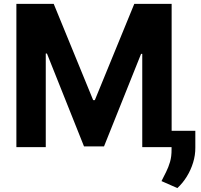

<svg xmlns="http://www.w3.org/2000/svg" viewBox="-20 -747 1020 975"><path d="M63.2 -727.3H252.8L453.1 -238.6H461.6L661.9 -727.3H851.6V0H702.4V-473.4H696.4L508.2 -3.6H406.6L218.4 -475.1H212.4V0H63.2ZM971.9 -82.7V2.1Q972.3 40.8 960.6 78.8Q948.9 116.8 928.3 150Q907.7 183.2 880.7 208.1L800.1 172.6Q811.8 149.5 823.5 126.2Q835.2 103 843.4 75.3Q851.6 47.6 851.2 11V-82.7Z"/></svg>

Font: InterMG
Style: Bold
Weight: 700
Designer: Rasmus Andersson
Foundry: rsms
Version: Version 3.019;December 26, 2023;FontCreator 15.0.0.2955 64-b